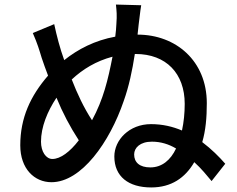

<svg xmlns="http://www.w3.org/2000/svg" viewBox="-20 -806 1040 843"><path d="M584 -654 589 -700C592 -719 595 -755 600 -783L489 -786C492 -757 494 -740 491 -701C490 -684 489 -665 486 -645C397 -629 322 -590 262 -542C243 -594 229 -649 218 -700L124 -661C145 -613 152 -588 163 -552C171 -529 180 -502 191 -474C114 -385 69 -289 69 -168C69 -65 131 -6 206 -6C338 -6 462 -183 523 -362C546 -426 561 -497 572 -569H575C710 -569 791 -483 791 -350C791 -309 787 -270 779 -233C739 -250 694 -261 643 -261C547 -261 482 -191 482 -119C482 -31 544 17 644 17C732 17 793 -25 833 -94C864 -66 889 -35 909 -11L969 -87C942 -118 909 -151 868 -182C883 -233 888 -289 888 -353C888 -539 752 -654 584 -654ZM384 -278C348 -333 319 -395 295 -457C343 -502 402 -538 474 -557C454 -455 434 -370 384 -278ZM210 -108C182 -108 160 -140 160 -184C160 -248 188 -317 228 -377C255 -311 287 -250 326 -190C287 -139 245 -108 210 -108ZM640 -71C593 -71 569 -93 569 -128C569 -157 595 -184 647 -184C686 -184 721 -173 753 -154C729 -103 691 -71 640 -71Z"/></svg>

Font: Spoqa Han Sans Neo Medium
Style: Regular
Weight: 500
Designer: [Spoqa Han Sans Neo] Dong-huui Kim ___ Younghwa Kang ___ Yujin Lee ___ [Noto Sans] Ryoko NISHIZUKA ____ (kana & ideograp
Foundry: Spoqa (http://www.spoqa-han-sans.com)
Version: Version 1.100;hotconv 1.0.109;makeotfexe 2.5.65596